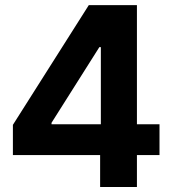

<svg xmlns="http://www.w3.org/2000/svg" viewBox="-20 -748 685 768"><path d="M31.6 -127.7V-248.6L335.2 -727.5H439.5V-559.6H377.5L186.1 -256.8V-251H618V-127.7ZM380.5 0V-164.5L383.4 -218.6V-727.5H527.7V0Z"/></svg>

Font: Inter Tight
Style: Regular
Weight: 400
Designer: Rasmus Andersson
Foundry: rsms
Version: Version 3.002